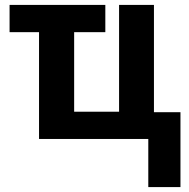

<svg xmlns="http://www.w3.org/2000/svg" viewBox="-20 -566 770 782"><path d="M584 196V0H139V-435H19V-546H409V-435H282V-111H465V-546H607V-109H715V196Z"/></svg>

Font: Noto Sans SemiCondensed
Style: Bold
Weight: 700
Width: 4
Designer: Monotype Design Team
Foundry: Monotype Imaging Inc.
Version: Version 2.013; ttfautohint (v1.8.4.7-5d5b)